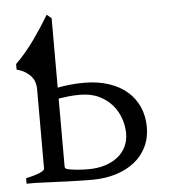

<svg xmlns="http://www.w3.org/2000/svg" viewBox="-48 -674 647 726"><g transform="rotate(-5 275.0 -311.5)"><path d="M173.3 -50.8Q173.3 -46.9 177.7 -43.5Q186 -40.5 196.8 -38.8Q207.5 -37.1 218.8 -36.1Q230 -35.2 241.2 -34.7Q252.4 -34.2 262.2 -34.2Q297.4 -34.2 325.7 -43.2Q354 -52.2 374.3 -68.4Q394.5 -84.5 405.3 -107.2Q416 -129.9 416 -157.2Q416 -184.1 406.5 -212.4Q397 -240.7 377.2 -264.2Q357.4 -287.6 326.9 -302.5Q296.4 -317.4 253.9 -317.4Q230.5 -317.4 210.7 -315.2Q190.9 -313 173.3 -310.1ZM496.1 -173.8Q496.1 -132.3 479.7 -98.9Q463.4 -65.4 433.8 -42Q404.3 -18.6 363.3 -5.9Q322.3 6.8 272.9 6.8Q262.2 6.8 247.3 6.6Q232.4 6.3 215.3 5.9Q198.2 5.4 180.2 4.9Q162.1 4.4 145 3.4Q104.5 2 60.1 0H24.4V-21Q57.6 -27.8 76.4 -35.9Q95.2 -43.9 95.2 -50.8V-354.5Q95.2 -365.7 91.8 -377.4Q88.4 -389.2 80.1 -399.7Q71.8 -410.2 58.3 -418.9Q44.9 -427.7 24.4 -433.1V-454.1Q63.5 -492.7 95.9 -538.3Q128.4 -584 155.8 -629.9L173.3 -615.2V-351.6Q195.3 -356 220.7 -358.6Q246.1 -361.3 272.9 -361.3Q326.2 -361.3 367.9 -347.4Q409.7 -333.5 438 -308.6Q466.3 -283.7 481.2 -249.3Q496.1 -214.8 496.1 -173.8Z"/></g></svg>

Font: Gentium Plus
Style: Regular
Weight: 400
Designer: J. Victor Gaultney, Annie Olsen, Iska Routamaa
Foundry: SIL International
Version: Version 1.510